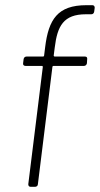

<svg xmlns="http://www.w3.org/2000/svg" viewBox="-20 -720 385 740"><path d="M311 -665H332C338 -665 342 -669 343 -675L345 -690C345 -696 342 -700 336 -700H313C202 -700 167 -645 154 -538L150 -506C150 -504 148 -502 146 -502H82C76 -502 72 -498 71 -492L69 -476C68 -470 72 -466 78 -466H142C144 -466 145 -464 145 -462L89 -10C89 -4 92 0 98 0H115C121 0 126 -4 126 -10L182 -462C182 -464 184 -466 186 -466H304C309 -466 314 -470 315 -476L316 -492C317 -498 314 -502 308 -502H191C189 -502 187 -504 187 -506L191 -537C201 -620 225 -665 311 -665Z"/></svg>

Font: Barlow ExtraLight
Style: Italic
Weight: 275
Italic angle: -7°
Designer: Jeremy Tribby
Foundry: Tribby Type
Version: Version 1.422;hotconv 1.0.109;makeotfexe 2.5.65596